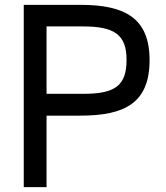

<svg xmlns="http://www.w3.org/2000/svg" viewBox="-20 -772 683 792"><path d="M78 0H172V-295H312C497 -295 597 -349 597 -524C597 -697 496 -752 312 -752H78ZM172 -385V-663H322C451 -663 502 -630 502 -525C502 -420 456 -385 325 -385Z"/></svg>

Font: Hibana 45 SubMedium
Style: Regular
Weight: 500
Width: 6
Designer: pygmalion
Foundry: ybstudio
Version: Version 2021.007;FEAKit 1.0